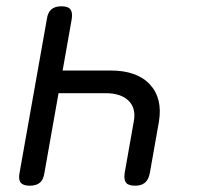

<svg xmlns="http://www.w3.org/2000/svg" viewBox="-20 -580 640 610"><path d="M175 -560Q196 -560 203.5 -550.5Q211 -541 208 -520L179 -356H331Q415 -356 456 -312Q497 -268 485 -194L456 -30Q452 -9 440.5 0.5Q429 10 409 10Q388 10 380.5 0.5Q373 -9 376 -30L405 -194Q413 -236 388.5 -260Q364 -284 315 -284H166L121 -30Q118 -9 106.5 0.5Q95 10 74 10Q54 10 46 0.5Q38 -9 42 -30L129 -520Q132 -541 143.5 -550.5Q155 -560 175 -560Z"/></svg>

Font: Maple Mono NL Light
Style: Italic
Weight: 300
Italic angle: -10°
Monospace: yes
Designer: subframe7536
Version: Version 7.000